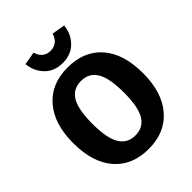

<svg xmlns="http://www.w3.org/2000/svg" viewBox="-261 -1062 1213 1213"><g transform="rotate(-45 345.5 -455.5)"><path d="M173 -913 260 -928Q281 -860 345 -860Q408 -860 431 -928L518 -913Q512 -845 466 -798Q420 -751 345 -751Q270 -751 224.5 -798Q179 -845 173 -913ZM345 -710Q493 -710 575.5 -615Q658 -520 658 -347Q658 -177 575 -80Q492 17 345 17Q198 17 115.5 -78.5Q33 -174 33 -347Q33 -517 116 -613.5Q199 -710 345 -710ZM345 -103Q417 -103 451.5 -160.5Q486 -218 486 -347Q486 -476 451 -533Q416 -590 345 -590Q274 -590 239.5 -532.5Q205 -475 205 -347Q205 -219 240 -161Q275 -103 345 -103Z"/></g></svg>

Font: Fira Sans
Style: Bold
Weight: 700
Designer: bBox Type GmbH & Carrois Corporate GbR & Edenspiekermann AG
Foundry: bBox Type GmbH & Carrois Corporate GbR & Edenspiekermann AG
Version: Version 4.301;PS 004.301;hotconv 1.0.88;makeotf.lib2.5.64775